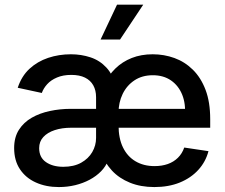

<svg xmlns="http://www.w3.org/2000/svg" viewBox="-20 -777 949 809"><path d="M228 11.2Q173.8 11.2 131.1 -8.1Q88.4 -27.3 64 -64Q39.6 -100.6 39.6 -153.3Q39.6 -198.7 59.8 -230.2Q80.1 -261.7 113.8 -281Q147.5 -300.3 190.2 -309.3Q232.9 -318.4 277.8 -318.4H798.8L758.8 -290Q763.2 -339.4 747.8 -377.7Q732.4 -416 700.7 -438Q668.9 -460 624 -460Q579.1 -460 546.6 -438.5Q514.2 -417 496.8 -381.1Q479.5 -345.2 479.5 -302.2V-249.5Q479.5 -193.8 498.3 -155.5Q517.1 -117.2 551.3 -97.2Q585.4 -77.1 631.3 -77.1Q662.1 -77.1 687 -85.9Q711.9 -94.7 729.7 -112.3Q747.6 -129.9 756.3 -155.3L858.4 -140.1Q846.7 -95.2 815.4 -61Q784.2 -26.9 737.3 -7.8Q690.4 11.2 630.4 11.2Q573.2 11.2 527.8 -7.1Q482.4 -25.4 451.7 -58.3Q420.9 -91.3 407.2 -135.3L418 -419.9Q436.5 -459.5 466.1 -488.3Q495.6 -517.1 535.2 -532.7Q574.7 -548.3 623.5 -548.3Q671.4 -548.3 715.1 -532.5Q758.8 -516.6 792.7 -483.2Q826.7 -449.7 846.2 -398.2Q865.7 -346.7 865.7 -274.9V-238.8H280.3Q241.2 -238.8 210.7 -228.8Q180.2 -218.8 162.6 -199.7Q145 -180.7 145 -152.8Q145 -113.8 173.6 -94Q202.1 -74.2 246.6 -74.2Q291 -74.2 321.8 -91.3Q352.5 -108.4 368.7 -136.2Q384.8 -164.1 384.8 -195.8V-367.2Q384.8 -396.5 373 -417.5Q361.3 -438.5 338.1 -450Q314.9 -461.4 280.3 -461.4Q245.6 -461.4 220 -450.4Q194.3 -439.5 178.7 -422.1Q163.1 -404.8 156.2 -385.3L54.7 -407.2Q70.8 -456.1 104.2 -487.1Q137.7 -518.1 182.9 -533.2Q228 -548.3 278.8 -548.3Q322.3 -548.3 361.3 -535.4Q400.4 -522.5 428.7 -491.9Q457 -461.4 467.8 -409.7L454.6 -101.6H435.5Q426.3 -76.2 406 -55.4Q385.7 -34.7 357.9 -19.8Q330.1 -4.9 296.9 3.2Q263.7 11.2 228 11.2ZM403.8 -610.4 473.1 -757.3H583.5L485.8 -610.4Z"/></svg>

Font: Inter 17pt Medium
Style: Regular
Weight: 500
Version: Version 4.001;git-66647c0bb